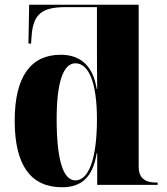

<svg xmlns="http://www.w3.org/2000/svg" viewBox="-20 -780 703 810"><path d="M242 10C325 10 372 -34 388 -134H390V0H645V-10H637C605 -10 565 -19 565 -77V-760H103L100 -596H111L113 -624C119 -720 155 -750 259 -750H389V-594C389 -556 389 -484 390 -405H388C372 -504 318 -549 236 -549C111 -549 42 -458 42 -271C42 -81 111 10 242 10ZM298 -19C245 -19 219 -110 219 -278C219 -430 246 -513 298 -513C356 -513 389 -427 389 -277C389 -110 354 -19 298 -19Z"/></svg>

Font: Noto Serif Display ExtraBold
Style: Regular
Weight: 800
Designer: Monotype Design Team
Foundry: Monotype Imaging Inc.
Version: Version 2.009